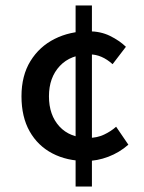

<svg xmlns="http://www.w3.org/2000/svg" viewBox="-20 -652 531 706"><path d="M296 -60Q226 -60 172.5 -88Q119 -116 89 -169Q59 -222 59 -298Q59 -374 92 -427.5Q125 -481 181 -509Q237 -537 305 -537Q350 -537 384.5 -520Q419 -503 443 -480L394 -416Q354 -452 310 -452Q240 -452 200 -409.5Q160 -367 160 -298Q160 -229 198.5 -187Q237 -145 306 -145Q337 -145 362.5 -157Q388 -169 407 -186L452 -120Q419 -91 378 -75.5Q337 -60 296 -60ZM258 34V-632H318V34Z"/></svg>

Font: Narnoor Medium
Style: Regular
Weight: 500
Designer: S. Sridhar Murthy
Foundry: SIL International
Version: Version 3.000